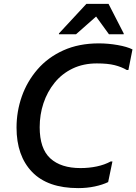

<svg xmlns="http://www.w3.org/2000/svg" viewBox="-20 -955 701 987"><path d="M65 -299Q65 -382 92 -459Q119 -536 172.5 -598Q226 -660 305.5 -696Q385 -732 488 -732Q536 -732 584.5 -723.5Q633 -715 661 -701L640 -595H632Q605 -611 569.5 -620Q534 -629 478 -629Q408 -629 353 -602.5Q298 -576 260.5 -529.5Q223 -483 203.5 -424.5Q184 -366 184 -301Q184 -191 238.5 -141Q293 -91 394 -91Q438 -91 478 -99.5Q518 -108 549 -125H558L536 -19Q507 -5 467 3.5Q427 12 382 12Q225 12 145 -71Q65 -154 65 -299ZM283 -779V-783L424 -935H538L616 -783V-779H540L474 -870L371 -779Z"/></svg>

Font: Kufam Medium
Style: Italic
Weight: 500
Italic angle: -11°
Designer: Artur Schmal
Foundry: Original Type
Version: Version 1.301; ttfautohint (v1.8.3)